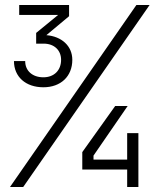

<svg xmlns="http://www.w3.org/2000/svg" viewBox="-20 -750 640 770"><path d="M154 -400C224 -400 270 -444 270 -510C270 -566 227 -604 166 -609L257 -685V-730H57V-690H213L125 -618V-575H155C197 -575 225 -549 225 -510C225 -468 197 -440 154 -440C110 -440 81 -466 81 -505H36C36 -442 83 -400 154 -400ZM20 0H73L580 -730H527ZM490 0H535V-216H490V-110H355V-126L492 -325H442L310 -140V-70H490Z"/></svg>

Font: JetBrains Mono Thin
Style: Regular
Weight: 100
Monospace: yes
Designer: Philipp Nurullin, Konstantin Bulenkov
Foundry: JetBrains
Version: Version 2.305